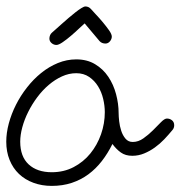

<svg xmlns="http://www.w3.org/2000/svg" viewBox="-69 -576 568 604"><path d="M170.9 -389.2Q205.1 -389.2 230.2 -374Q255.4 -358.9 271.7 -334.5Q288.1 -310.1 296.1 -279.8Q304.2 -249.5 304.2 -219.7Q304.2 -210 305.9 -194.6Q307.6 -179.2 312.3 -164.8Q316.9 -150.4 325.7 -139.9Q334.5 -129.4 348.6 -129.4Q366.2 -129.4 382.3 -140.9Q398.4 -152.3 412.4 -166.3Q426.3 -180.2 437.5 -191.7Q448.7 -203.1 456.1 -203.1Q465.3 -203.1 472.2 -197.5Q479 -191.9 479 -182.1Q479 -172.9 473.1 -166.5Q461.4 -152.3 447.8 -137.9Q434.1 -123.5 418.2 -112.1Q402.3 -100.6 384.5 -93.3Q366.7 -85.9 347.2 -85.9Q325.7 -85.9 311.3 -96.2Q296.9 -106.4 284.7 -123Q270 -93.3 251.2 -69.1Q232.4 -44.9 209 -27.6Q185.5 -10.3 156.7 -0.7Q127.9 8.8 93.8 8.8Q62.5 8.8 36.1 -1Q9.8 -10.7 -9.3 -28.8Q-28.3 -46.9 -38.8 -72.8Q-49.3 -98.6 -49.3 -130.4Q-49.3 -157.7 -41.3 -187.7Q-33.2 -217.8 -18.8 -246.3Q-4.4 -274.9 15.9 -300.8Q36.1 -326.7 60.5 -346.4Q85 -366.2 113 -377.7Q141.1 -389.2 170.9 -389.2ZM260.7 -223.1Q260.7 -243.2 255.6 -264.9Q250.5 -286.6 239.5 -304.4Q228.5 -322.3 211.4 -334Q194.3 -345.7 170.9 -345.7Q147.9 -345.7 126 -335.7Q104 -325.7 84.2 -308.8Q64.5 -292 48.1 -270Q31.7 -248 19.8 -224.1Q7.8 -200.2 1.2 -175.8Q-5.4 -151.4 -5.4 -130.4Q-5.4 -83.5 21.2 -58.8Q47.9 -34.2 93.8 -34.2Q131.8 -34.2 162.6 -50.3Q193.4 -66.4 215.1 -93Q236.8 -119.6 248.8 -153.6Q260.7 -187.5 260.7 -223.1ZM199.7 -555.7Q210 -555.7 217.3 -547.4Q221.7 -542 232.7 -530.5Q243.7 -519 254.6 -505.9Q265.6 -492.7 274.2 -480.5Q282.7 -468.3 282.7 -460.9Q282.7 -453.1 276.9 -446Q271 -439 262.7 -439Q257.3 -439 252.4 -440.9Q247.6 -442.9 244.1 -446.8L197.3 -502.4Q191.4 -497.6 179.7 -486.3Q168 -475.1 154.5 -463.6Q141.1 -452.1 128.4 -443.4Q115.7 -434.6 108.4 -434.6Q100.1 -434.6 93.3 -440.4Q86.4 -446.3 86.4 -454.6Q86.4 -460 88.4 -464.8Q90.3 -469.7 94.2 -473.1Q98.1 -476.6 106.4 -483.9Q114.7 -491.2 125 -500.5Q135.3 -509.8 146.7 -519.5Q158.2 -529.3 168.5 -537.4Q178.7 -545.4 187 -550.5Q195.3 -555.7 199.7 -555.7Z"/></svg>

Font: Helvetia Verbundene
Style: Regular
Weight: 400
Designer: Peter Wiegel, original typeface by Carl Albert Fahrenwaldt 1901
Foundry: Peter Wiegel
Version: Version 2.000